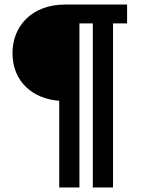

<svg xmlns="http://www.w3.org/2000/svg" viewBox="-20 -743 638 846"><path d="M540 -640V-723H268C117 -723 35 -625 35 -509C35 -381 127 -307 241 -299V83H330V-640H389V83H478V-640Z"/></svg>

Font: United Sans
Style: Bold
Weight: 700
Designer: Pablo Impallari, Rodrigo Fuenzalida (Modified by Dan O. Williams)
Version: Version 1.000;PS 001.000;hotconv 1.0.88;makeotf.lib2.5.64775